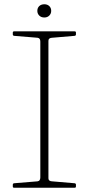

<svg xmlns="http://www.w3.org/2000/svg" viewBox="-20 -880 416 900"><path d="M169 0V-733H207V0ZM46 0Q40 0 40 -6V-14Q40 -20 46 -21L156 -30Q163 -31 166 -36Q169 -41 169 -48V-222H207V-44Q207 -37 212 -33.5Q217 -30 224 -30L330 -21Q336 -20 336 -14V-6Q336 0 330 0ZM40 -727Q40 -733 46 -733H330Q336 -733 336 -727V-719Q336 -713 330 -712L224 -703Q217 -703 212 -699.5Q207 -696 207 -689V-511H169V-685Q169 -693 166 -697.5Q163 -702 156 -703L46 -712Q40 -713 40 -719ZM188 -798Q173 -798 164 -807Q155 -816 155 -829Q155 -843 164 -851.5Q173 -860 188 -860Q202 -860 211 -851.5Q220 -843 220 -829Q220 -816 211 -807Q202 -798 188 -798Z"/></svg>

Font: Hahmlet Thin
Style: Regular
Weight: 250
Version: Version 1.002